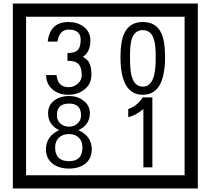

<svg xmlns="http://www.w3.org/2000/svg" viewBox="-20 -980 1195 1090"><path d="M1103 90H53V-960H1103ZM1028 15V-885H128V15ZM499 -556Q499 -504 460.5 -473Q422 -442 369 -442Q314 -442 280 -471Q242 -502 242 -554H301Q307 -485 370 -485Q398 -485 421 -504.5Q444 -524 444 -552Q444 -597 426 -616Q408 -635 363 -635V-679Q405 -679 421.5 -696Q438 -713 438 -754Q438 -812 369 -812Q318 -812 306 -744H251Q264 -855 368 -855Q419 -855 454 -829Q493 -800 493 -750Q493 -685 451 -658Q475 -642 483 -630Q499 -605 499 -556ZM917 -656Q917 -442 791 -442Q664 -442 664 -656Q664 -744 685 -789Q714 -855 791 -855Q868 -855 897 -789Q917 -745 917 -656ZM864 -656Q864 -723 855 -752Q840 -809 791 -809Q742 -809 726 -752Q718 -723 718 -656Q718 -587 726 -553Q742 -488 791 -488Q839 -488 855 -554Q864 -587 864 -656ZM501 -132Q501 -79 462 -49Q426 -23 372 -23Q317 -23 281 -49Q241 -79 241 -132Q241 -207 316 -241Q253 -271 253 -337Q253 -384 290 -411Q324 -435 372 -435Q419 -435 452 -410Q490 -383 490 -337Q490 -271 425 -241Q501 -207 501 -132ZM440 -326Q440 -392 372 -392Q303 -392 303 -326Q303 -297 322.5 -279Q342 -261 372 -261Q401 -261 420.5 -279Q440 -297 440 -326ZM448 -143Q448 -178 427.5 -198.5Q407 -219 372 -219Q336 -219 314.5 -198.5Q293 -178 293 -143Q293 -65 372 -65Q448 -65 448 -143ZM845 -30H794V-361Q748 -323 708 -315V-361Q759 -378 790 -427H845Z"/></svg>

Font: Unicode BMP Fallback SIL
Style: Regular
Weight: 400
Foundry: NRSI, SIL International
Version: Version 5.1 Based on Unicode 5.1